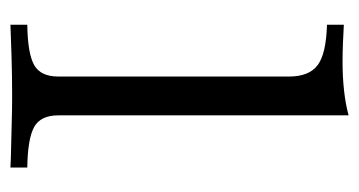

<svg xmlns="http://www.w3.org/2000/svg" viewBox="-176 -496 672 359"><g transform="rotate(90 159.5 -316.0)"><path d="M25.8 0V-31.5Q79.8 -32.3 101.2 -44.4Q122.6 -56.5 122.6 -89.5V-521Q122.6 -558.1 101.6 -574.2Q80.6 -590.3 25.8 -591.9V-623.4Q41.1 -622.6 58.9 -621.8Q76.6 -621 95.2 -621Q123.4 -621 148.8 -623.8Q174.2 -626.6 195.2 -632.3V-89.5Q195.2 -56.5 216.9 -44.4Q238.7 -32.3 292.7 -31.5V0Q279.8 -0.8 258.1 -1.2Q236.3 -1.6 210.1 -2.4Q183.9 -3.2 158.9 -3.2Q121 -3.2 83.1 -2Q45.2 -0.8 25.8 0Z"/></g></svg>

Font: Playfair 12pt Light
Style: Regular
Weight: 300
Designer: Claus Eggers Sørensen
Foundry: Claus Eggers Sørensen
Version: Version 2.000;gftools[0.9.28]